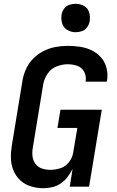

<svg xmlns="http://www.w3.org/2000/svg" viewBox="-20 -985 616 1013"><path d="M209 8Q232 8 256 2.5Q280 -3 301 -17.5Q322 -32 337 -52Q352 -72 363 -94L348 0H450L517 -406H299L283 -310H388L366 -179Q362 -153 344 -129.5Q326 -106 299 -97.5Q272 -89 245 -89Q222 -89 201 -96Q180 -103 167 -120.5Q154 -138 151.5 -160.5Q149 -183 153 -205L208 -540Q213 -569 231 -596Q249 -623 278.5 -634.5Q308 -646 337 -646Q364 -646 388 -637.5Q412 -629 424 -606.5Q436 -584 432 -557Q432 -555 431 -554H543Q544 -558 545 -561Q550 -595 542 -626.5Q534 -658 513.5 -681.5Q493 -705 464.5 -719Q436 -733 403.5 -738Q371 -743 337 -743Q305 -743 272.5 -737Q240 -731 209.5 -715.5Q179 -700 154.5 -675Q130 -650 116.5 -619Q103 -588 98 -556L43 -221Q37 -186 37.5 -152Q38 -118 50.5 -87Q63 -56 86.5 -34Q110 -12 142.5 -2Q175 8 209 8ZM379 -815Q395 -815 412 -820.5Q429 -826 439.5 -841Q450 -856 453 -872Q457 -896 450.5 -919Q444 -942 423.5 -953.5Q403 -965 379 -965Q363 -965 346 -959.5Q329 -954 318.5 -939.5Q308 -925 305 -908Q301 -884 308 -861.5Q315 -839 335 -827Q355 -815 379 -815Z"/></svg>

Font: Iosevka Sparkle SmBdObl
Style: Regular
Weight: 600
Italic angle: -9°
Designer: Belleve Invis
Foundry: Belleve Invis
Version: Version 4.5.0; ttfautohint (v1.8.3)